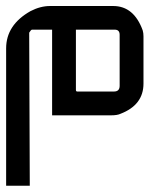

<svg xmlns="http://www.w3.org/2000/svg" viewBox="-20 -376 537 626"><path d="M143.1 -356.4H349.1Q416.5 -356.4 445.3 -276.9Q447.8 -268.1 447.8 -257.8V-103.5Q447.8 -33.7 372.6 -4.9Q362.3 0 342.3 0H149.9V-279.3H84.5Q81.1 -279.3 75.2 -269.5L77.1 229.5H0V-218.3Q0 -294.9 79.6 -339.8Q111.8 -356.4 143.1 -356.4ZM227.5 -279.3V-82Q228 -77.6 231.9 -77.6H351.6Q370.1 -77.6 370.1 -96.2V-262.7Q370.1 -279.3 354 -279.3Z"/></svg>

Font: Kadhim
Style: Regular
Weight: 400
Designer: Developer/ Husham Jawad
Version: Version 1.00;December 29, 2020;FontCreator 13.0.0.2683 32-bi